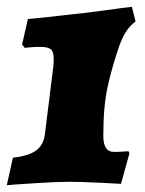

<svg xmlns="http://www.w3.org/2000/svg" viewBox="-40 -535 427 565"><path d="M264 -135Q264 -88 295 -88Q311 -88 323 -89Q335 -90 338 -90L341 -84L316 6Q300 5 249 2.5Q198 0 165 0Q127 0 73.5 3.5Q20 7 4 8Q-6 9 -12 9.5Q-18 10 -20 10L-2 -71Q44 -76 66 -92Q88 -108 92 -139L117 -340Q118 -348 118 -362Q118 -383 109.5 -390Q101 -397 78 -397Q64 -397 51 -396Q38 -395 33 -394L25 -404L42 -479Q96 -484 173 -493Q214 -497 257 -503Q300 -509 316 -511L348 -515L359 -472Q343 -460 332 -443.5Q321 -427 311 -400Q290 -339 277 -281Q264 -223 264 -135Z"/></svg>

Font: Alegreya Black
Style: Italic
Weight: 900
Italic angle: -7°
Designer: Juan Pablo del Peral
Foundry: Huerta Tipografica
Version: Version 2.007; ttfautohint (v1.6)